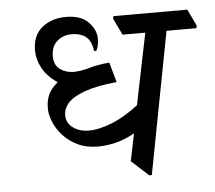

<svg xmlns="http://www.w3.org/2000/svg" viewBox="-48 -686 838 748"><g transform="rotate(-5 370.5 -311.5)"><path d="M247 -417Q276 -417 309.5 -427Q343 -437 389 -441L411 -363Q331 -355 284.5 -338Q238 -321 219 -299Q200 -277 200 -252Q200 -221 225.5 -202.5Q251 -184 289 -184Q325 -184 375.5 -203.5Q426 -223 482 -266L539 -545H450L419 -610L421 -620H710L741 -555L739 -545H622L516 10H506L439 -51L461 -158Q424 -137 387.5 -128Q351 -119 317 -119Q272 -119 238 -135.5Q204 -152 181 -177.5Q158 -203 146.5 -231.5Q135 -260 135 -284Q135 -315 145.5 -338Q156 -361 182 -382Q141 -411 123 -444.5Q105 -478 105 -514Q105 -572 142.5 -602.5Q180 -633 236 -633Q295 -633 324 -602.5Q353 -572 353 -537Q353 -511 343 -491H334Q329 -532 307.5 -548Q286 -564 254 -564Q218 -564 195 -543Q172 -522 172 -486Q172 -449 195.5 -433Q219 -417 247 -417Z"/></g></svg>

Font: Tiro Devanagari Hindi
Style: Italic
Weight: 400
Italic angle: -11°
Designer: Devanagari: John Hudson & Fiona Ross, assisted by Paul Hanslow. Latin: John Hudson with Paul Hanslow, assisted by Kaja S
Foundry: Tiro Typeworks Ltd.
Version: Version 1.52